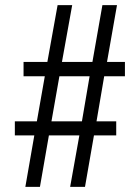

<svg xmlns="http://www.w3.org/2000/svg" viewBox="-20 -718 522 750"><path d="M79 12 114 -189H38V-244H124L155 -420H72V-476H165L205 -698H262L222 -476H341L380 -698H437L398 -476H468V-420H387L357 -244H434V-189H347L312 12H254L290 -189H171L136 12ZM181 -244H300L330 -420H212Z"/></svg>

Font: Archivo Condensed Light
Style: Italic
Weight: 300
Width: 3
Italic angle: -10°
Designer: Hector Gatti
Foundry: Omnibus-Type
Version: Version 2.001